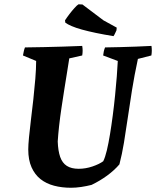

<svg xmlns="http://www.w3.org/2000/svg" viewBox="-20 -873 735 905"><path d="M315 12Q271.5 12 234.8 2.3Q198 -7.4 171.1 -28.6Q144.2 -49.9 128.7 -84.5Q113.2 -119.2 113.2 -168.6Q113.2 -189 116.7 -225.8Q120.2 -262.5 125.9 -309Q131.7 -355.4 137.2 -405.3Q142.7 -455.2 146.5 -501.9Q150.3 -548.7 150.4 -585.7L88.2 -611.5Q90.2 -621.5 92 -630.5Q93.7 -639.5 97.7 -649.5Q143.4 -650 187.9 -651Q232.4 -652 277.3 -653.3Q322.3 -654.6 367.5 -656.6Q369.5 -645.6 369.5 -634.3Q369.5 -623 367.5 -611.5L306.5 -597.8Q302.1 -568.9 295.9 -530.9Q289.7 -493 283 -450.6Q276.3 -408.3 269.8 -364.8Q263.3 -321.3 258.7 -280.4Q254.2 -239.6 252.1 -206Q253.7 -162 263.6 -133.4Q273.6 -104.8 295 -91.1Q316.3 -77.4 350.9 -77.4Q383.5 -77.4 415.6 -88.3Q447.7 -99.2 466.6 -113Q475.7 -131.2 483.6 -164.1Q491.4 -197 498.4 -239.5Q505.4 -282.1 511.6 -329.6Q517.8 -377.1 522.5 -424Q527.2 -470.8 530.5 -512.7Q533.7 -554.6 535.2 -585.6L466.2 -611.5Q467.2 -621.5 469.2 -630.5Q471.2 -639.5 475.2 -649.5Q511.9 -650 548.2 -651Q584.6 -652 621.2 -653.3Q657.9 -654.6 694 -656.6Q695.5 -645.6 695.5 -634.3Q695.5 -623 693.5 -611.5L630 -595.3Q613.4 -517.9 602.2 -448.2Q591 -378.6 582.1 -316.4Q573.2 -254.2 564.2 -200Q555.2 -145.9 542.9 -98.3Q519.3 -70.6 485.2 -45.5Q451 -20.5 411.5 -1.5Q387.9 4.5 362.5 8.3Q337.1 12 315 12ZM515 -702.6Q469.7 -710 432.2 -717.8Q394.8 -725.7 366.1 -733.6Q337.4 -741.5 317.6 -750.1Q297.9 -758.6 287.9 -766.2L286.4 -777.1Q295.4 -791 307.3 -806.5Q319.1 -822 331 -835.2Q342.8 -848.4 350 -852.7L368.6 -851.9L467.7 -777.1L530.2 -742.8L528.9 -729.8Q526 -723.9 522.7 -716.5Q519.5 -709 515 -702.6Z"/></svg>

Font: Labrada
Style: Italic
Weight: 400
Italic angle: -7°
Designer: Mercedes Jáuregui
Foundry: Omnibus-Type Team
Version: Version 1.000